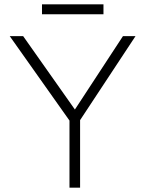

<svg xmlns="http://www.w3.org/2000/svg" viewBox="-20 -867 671 887"><path d="M301 0V-310L25 -700H87L326 -361L548 -700H606L350 -312V0ZM174 -801V-847H458V-801Z"/></svg>

Font: Mach ExtraLight
Style: Regular
Weight: 250
Version: Version 1.002